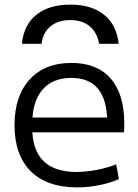

<svg xmlns="http://www.w3.org/2000/svg" viewBox="-20 -803 600 833"><path d="M285 -783Q377 -783 431.5 -739Q486 -695 495 -613H410Q401 -663 368.5 -689.5Q336 -716 285 -716Q233 -716 200 -689.5Q167 -663 160 -613H75Q83 -695 138 -739Q193 -783 285 -783ZM314 10Q184 10 113.5 -60Q43 -130 43 -260Q43 -386 108.5 -458Q174 -530 290 -530Q401 -530 460 -462.5Q519 -395 519 -269Q519 -259 519 -248Q519 -237 518 -229H86V-293H460L445 -272Q445 -369 406 -417Q367 -465 290 -465Q208 -465 164 -413.5Q120 -362 120 -267V-247Q120 -152 168.5 -104.5Q217 -57 311 -57Q354 -57 400.5 -66Q447 -75 484 -90L496 -26Q458 -9 410 0.5Q362 10 314 10Z"/></svg>

Font: M PLUS 1
Style: Regular
Weight: 400
Designer: Coji Morishita
Foundry: UNDERFOREST DESIGN
Version: Version 1.001